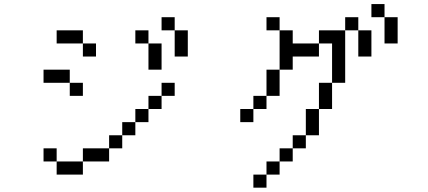

<svg xmlns="http://www.w3.org/2000/svg" viewBox="-20 -832 2040 915"><path d="M375 -375V-437.5H312.5V-375ZM812.5 -375V-437.5H750V-375H687.5V-312.5H625V-250H562.5V-187.5H500V-125H375V-62.5H250V0H375V-62.5H500V-125H562.5V-187.5H625V-250H687.5V-312.5H750V-375ZM437.5 -562.5V-625H375V-562.5ZM250 -62.5V-125H187.5V-62.5ZM312.5 -437.5V-500H187.5V-437.5ZM687.5 -625Q687.5 -625 687.5 -500H750Q750 -500 750 -625ZM375 -625V-687.5H250V-625ZM687.5 -625V-687.5H625V-625ZM812.5 -687.5Q812.5 -687.5 812.5 -562.5H875Q875 -562.5 875 -687.5ZM812.5 -687.5V-750H750V-687.5Z M1250 0H1187.5V62.5H1250ZM1250 0H1312.5V-62.5H1250ZM1312.5 -62.5H1375V-125H1312.5ZM1375 -125H1437.5V-187.5H1375ZM1437.5 -187.5H1500Q1500 -187.5 1500 -312.5H1437.5Q1437.5 -312.5 1437.5 -187.5ZM1187.5 -312.5H1125V-250H1187.5ZM1187.5 -312.5H1250V-375H1187.5ZM1500 -312.5H1562.5Q1562.5 -312.5 1562.5 -437.5H1500Q1500 -437.5 1500 -312.5ZM1250 -375H1312.5Q1312.5 -375 1312.5 -500H1250Q1250 -500 1250 -375ZM1562.5 -437.5H1625Q1625 -437.5 1625 -687.5H1500V-625H1375V-687.5H1312.5V-500H1375V-562.5H1500V-625H1562.5ZM1687.5 -687.5Q1687.5 -687.5 1687.5 -562.5H1750Q1750 -562.5 1750 -687.5ZM1312.5 -687.5V-750H1250V-687.5ZM1625 -687.5H1687.5V-750H1625ZM1812.5 -750Q1812.5 -750 1812.5 -625H1875Q1875 -625 1875 -750ZM1812.5 -750V-812.5H1750V-750Z"/></svg>

Font: Unifont
Style: Regular
Weight: 500
Version: Version 13.0.05